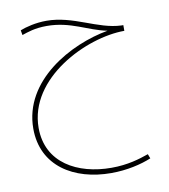

<svg xmlns="http://www.w3.org/2000/svg" viewBox="-84 -427 787 893"><g transform="rotate(-10 310.0 19.0)"><path d="M370 394C444 394 512 378 560 358L552 337C509 352 453 370 375 370C215 370 73 294 73 129C73 -107 365 -247 544 -247V-274H535C424 -278 322 -356 195 -356C144 -356 98 -344 70 -333L74 -310C101 -319 135 -332 192 -332C306 -332 376 -279 467 -261C290 -230 48 -100 48 128C48 305 194 394 370 394Z"/></g></svg>

Font: Noto Sans Arabic Thin
Style: Regular
Weight: 100
Designer: Monotype Design Team, Nadine Chahine, Nizar Qandah and Khaled Hosny
Foundry: Monotype Imaging Inc.
Version: Version 2.012